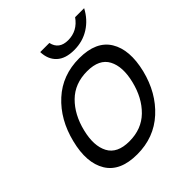

<svg xmlns="http://www.w3.org/2000/svg" viewBox="-223 -982 1144 1144"><g transform="rotate(-45 349.0 -410.0)"><path d="M561 -315Q587 -421 552.5 -486.5Q518 -552 416 -552Q312 -552 246 -487Q180 -422 154 -315Q128 -209 162.5 -143.5Q197 -78 299 -78Q402 -78 468.5 -143Q535 -208 561 -315ZM652 -315Q616 -170 517.5 -80Q419 10 277 10Q134 10 80 -79Q26 -168 63 -315Q99 -461 197 -550.5Q295 -640 437 -640Q580 -640 634 -551.5Q688 -463 652 -315ZM593 -830H669Q636 -767 579.5 -731Q523 -695 451 -695Q378 -695 339.5 -731Q301 -767 299 -830H376Q391 -762 467 -762Q545 -762 593 -830Z"/></g></svg>

Font: Sinkin Sans 400 Italic
Style: Italic
Weight: 400
Italic angle: -112°
Designer: Keith Bates
Foundry: K-Type
Version: Sinkin Sans (version 1.0)  by Keith Bates   •   © 2014   www